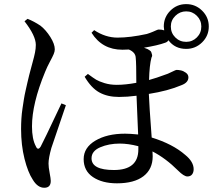

<svg xmlns="http://www.w3.org/2000/svg" viewBox="-20 -847 1040 929"><path d="M98.6 -744.1 113.3 -755.9Q143.6 -744.1 175.8 -722.7Q202.1 -702.1 223.6 -668Q245.1 -633.8 245.1 -608.4Q245.1 -597.7 239.7 -585Q234.4 -572.3 221.2 -547.9Q208 -523.4 198.2 -499Q134.8 -345.7 134.8 -235.4Q134.8 -173.8 153.3 -139.6Q163.1 -116.2 176.8 -137.7Q184.6 -150.4 277.3 -346.7L298.8 -337.9Q234.4 -150.4 228.5 -130.9Q214.8 -82 214.8 -55.7Q214.8 -38.1 220.2 -10.3Q225.6 17.6 225.6 28.3Q225.6 61.5 194.3 61.5Q162.1 61.5 138.7 22.5Q115.2 -12.7 98.6 -78.6Q82 -144.5 82 -222.7Q82 -247.1 83.5 -272Q85 -296.9 88.9 -322.8Q92.8 -348.6 95.7 -367.2Q98.6 -385.7 104.5 -411.6Q110.4 -437.5 112.8 -448.2Q115.2 -459 121.1 -482.9Q127 -506.8 127.9 -508.8Q129.9 -517.6 137.7 -545.4Q145.5 -573.2 149.4 -592.8Q153.3 -612.3 153.3 -629.9Q153.3 -673.8 98.6 -744.1ZM649.4 -124V-139.6Q600.6 -152.3 559.6 -152.3Q506.8 -152.3 464.8 -134.3Q422.9 -116.2 422.9 -81.1Q422.9 -24.4 531.2 -24.4Q649.4 -24.4 649.4 -124ZM806.6 -718.8Q806.6 -687.5 828.1 -666Q849.6 -644.5 880.9 -644.5Q911.1 -644.5 932.6 -666Q954.1 -687.5 954.1 -718.8Q954.1 -749 932.6 -770.5Q911.1 -792 880.9 -792Q850.6 -792 828.6 -770.5Q806.6 -749 806.6 -718.8ZM422.9 -688.5 435.5 -701.2Q490.2 -665 548.8 -665Q609.4 -665 690.4 -682.6Q706.1 -687.5 718.8 -692.9Q731.4 -698.2 737.8 -701.2Q744.1 -704.1 748 -704.1Q763.7 -704.1 774.4 -700.2Q772.5 -711.9 772.5 -718.8Q772.5 -763.7 804.2 -795.4Q835.9 -827.1 880.9 -827.1Q925.8 -827.1 958 -795.4Q990.2 -763.7 990.2 -718.8Q990.2 -673.8 958 -642.1Q925.8 -610.4 880.9 -610.4Q826.2 -610.4 794.9 -652.3Q791 -644.5 780.3 -640.6Q743.2 -627 676.8 -616.2Q678.7 -615.2 681.6 -614.3Q690.4 -611.3 694.3 -609.4Q698.2 -607.4 704.6 -603Q710.9 -598.6 711.9 -594.7Q712.9 -590.8 715.3 -583.5Q717.8 -576.2 712.9 -568.4Q703.1 -532.2 701.2 -460Q731.4 -467.8 792 -490.2Q802.7 -495.1 813 -500Q823.2 -504.9 827.6 -506.8Q832 -508.8 834 -508.8Q843.8 -508.8 855.5 -506.3Q867.2 -503.9 879.4 -495.1Q891.6 -486.3 891.6 -472.7Q891.6 -447.3 857.4 -434.6Q793 -407.2 700.2 -392.6Q702.1 -339.8 713.9 -181.6Q815.4 -150.4 876 -97.7Q917 -64.5 917 -28.3Q917 -12.7 909.2 -2.9Q901.4 6.8 886.7 6.8Q870.1 6.8 841.8 -21.5Q782.2 -81.1 717.8 -114.3Q718.8 -105.5 718.8 -90.8Q718.8 -28.3 673.8 5.9Q628.9 40 545.9 40Q474.6 40 429.7 9.8Q384.8 -20.5 384.8 -77.1Q384.8 -132.8 441.4 -166.5Q498 -200.2 585 -200.2Q609.4 -200.2 648.4 -196.3Q647.5 -222.7 644.5 -288.1Q641.6 -353.5 640.6 -383.8Q595.7 -377.9 555.7 -377.9Q500 -377.9 460.4 -399.9Q420.9 -421.9 389.6 -475.6L405.3 -489.3Q431.6 -469.7 445.3 -461.4Q459 -453.1 485.8 -444.8Q512.7 -436.5 544.9 -436.5Q586.9 -436.5 639.6 -446.3Q639.6 -542 636.7 -567.4Q635.7 -593.8 603.5 -607.4Q592.8 -606.4 572.3 -606.4Q474.6 -606.4 422.9 -688.5Z"/></svg>

Font: GenYoMin TW TTF Medium
Style: Regular
Weight: 500
Version: Version 1.300